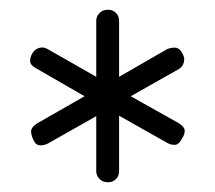

<svg xmlns="http://www.w3.org/2000/svg" viewBox="-20 -780 442 395"><path d="M178 -737Q178 -747 185 -753.5Q192 -760 202 -760Q212 -760 218.5 -753.5Q225 -747 225 -737V-622L324 -679Q331 -682 339.5 -682Q348 -682 353.5 -673Q359 -664 359 -659Q359 -645 348 -638L249 -582L347 -527Q360 -519 360 -511Q360 -503 355 -496Q348 -482 339.5 -482Q331 -482 324 -486L225 -542V-428Q225 -418 218.5 -411.5Q212 -405 202 -405Q192 -405 185 -411.5Q178 -418 178 -428V-541L79 -485Q72 -481 63 -481Q54 -481 49 -491.5Q44 -502 44 -510Q44 -518 56 -526L154 -582L55 -639Q42 -646 42 -654.5Q42 -663 47 -671Q52 -679 61 -681.5Q70 -684 78 -679L178 -622Z"/></svg>

Font: Flamenco
Style: Regular
Weight: 400
Designer: Luciano Vergara
Foundry: Luciano Vergara
Version: Version 1.003